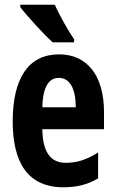

<svg xmlns="http://www.w3.org/2000/svg" viewBox="-20 -786 491 816"><path d="M213 -766H66V-756C92 -721 168 -638 204 -606H295V-619C273 -650 231 -724 213 -766ZM231 -555C102 -555 34 -455 34 -270C34 -98 96 10 250 10C304 10 353 -1 397 -28V-138C348 -107 307 -94 259 -94C195 -94 161 -140 160 -237H422V-310C422 -460 354 -555 231 -555ZM230 -455C278 -455 302 -407 302 -330H160C162 -421 190 -455 230 -455Z"/></svg>

Font: Noto Sans Tamil ExtraCondensed
Style: Bold
Weight: 700
Width: 2
Designer: Jelle Bosma - Monotype Design Team
Foundry: Monotype Imaging Inc.
Version: Version 2.004